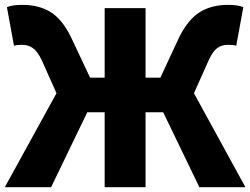

<svg xmlns="http://www.w3.org/2000/svg" viewBox="-20 -778 1040 798"><path d="M786.1 -390.6 1000 0H808.6L658.2 -311.5H585V0H415V-311.5H342.8L192.4 0H0L214.8 -390.6L153.3 -528.3Q135.7 -564.5 116.7 -578.1Q97.7 -591.8 71.3 -591.8Q50.8 -591.8 38.1 -587.9L8.8 -748Q30.3 -757.8 73.2 -757.8Q141.6 -757.8 189.9 -728Q238.3 -698.2 274.4 -625L354.5 -455.1H415V-744.1H585V-455.1H646.5L725.6 -625Q762.7 -698.2 811 -728Q859.4 -757.8 927.7 -757.8Q970.7 -757.8 991.2 -748L961.9 -587.9Q949.2 -591.8 928.7 -591.8Q901.4 -591.8 882.8 -578.1Q864.3 -564.5 847.7 -528.3Z"/></svg>

Font: Gen Shin Gothic Heavy
Style: Bold
Weight: 900
Designer: [Source Han Sans]
Ryoko NISHIZUKA  (kana & ideographs); Paul D. Hunt (Latin, Greek & Cyrillic); Wenlong ZHANG  (bopomofo
Version: Version 1.002.20150607